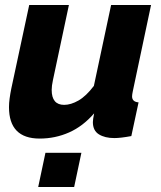

<svg xmlns="http://www.w3.org/2000/svg" viewBox="-20 -545 646 769"><path d="M139 10Q16 10 16 -116Q16 -132 18.5 -150.5Q21 -169 25 -189L97 -525H256L192 -224Q187 -201 187 -185Q187 -125 237 -125Q264 -125 294.5 -142.5Q325 -160 356 -201L425 -525H585L512 -180Q509 -166 509 -159Q509 -137 535 -135L506 0Q463 8 438 8Q400 8 376 -7Q352 -22 352 -56Q352 -66 357 -91Q312 -39 256.5 -14.5Q201 10 139 10ZM133 204 162 67H306L277 204Z"/></svg>

Font: Raleway ExtraBold
Style: Italic
Weight: 800
Italic angle: -12°
Designer: Matt McInerney, Pablo Impallari, Rodrigo Fuenzalida
Foundry: Matt McInerney, Pablo Impallari, Rodrigo Fuenzalida
Version: Version 4.026